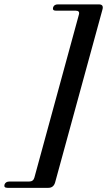

<svg xmlns="http://www.w3.org/2000/svg" viewBox="-101 -760 501 899"><path d="M60 71.5 268.5 -692Q273.5 -710 253.5 -710H161Q143.5 -710 147.5 -725Q152 -739.5 170 -739.5H362Q386 -739.5 378.5 -714.5L157 94.5Q149.5 119.5 125.5 119.5H-66Q-84 119.5 -80 104.5Q-75 90 -57 90H35.5Q55 90 60 71.5Z"/></svg>

Font: Fraunces 72pt SemiBold
Style: Italic
Weight: 600
Italic angle: -16°
Version: Version 1.000;[b76b70a41]